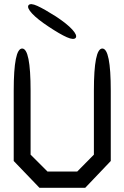

<svg xmlns="http://www.w3.org/2000/svg" viewBox="-20 -880 590 910"><path d="M465 -650Q505 -650 505 -450V-117L384 10H167L45 -117V-450Q45 -650 85 -650Q125 -650 125 -450V-147L205 -67H346L425 -147V-450Q425 -650 465 -650ZM339 -701Q330 -689 297 -703.5Q264 -718 210 -754Q157 -789 132 -816Q107 -843 115 -855Q124 -867 157 -852Q190 -837 245 -802Q298 -767 322.5 -740Q347 -713 339 -701Z"/></svg>

Font: Syne Mono
Style: Regular
Weight: 400
Monospace: yes
Designer: Lucas Descroix
Foundry: Bonjour Monde
Version: Version 2.000; ttfautohint (v1.8.3)